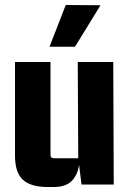

<svg xmlns="http://www.w3.org/2000/svg" viewBox="-20 -738 525 768"><path d="M196 10H170Q103 10 71.5 -19Q40 -48 40 -115V-490H182V-119Q182 -105 196 -105H293L291 -490H433L435 0H306L293 -105H298Q298 -53 273.5 -21.5Q249 10 196 10ZM178 -551H280L382 -717L243 -718Z"/></svg>

Font: Gemunu Libre ExtraLight ExtraBold
Style: Regular
Weight: 800
Version: Version 1.100